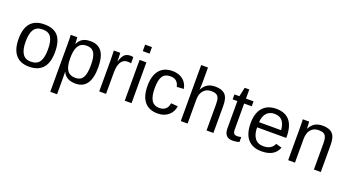

<svg xmlns="http://www.w3.org/2000/svg" viewBox="-61 -1426 4234 2334"><g transform="rotate(20 2056.0 -258.5)"><path d="M513 -265Q513 -126 452 -58Q391 10 275 10Q159 10 100 -60.5Q41 -131 41 -265Q41 -538 278 -538Q399 -538 456 -471.5Q513 -405 513 -265ZM421 -265Q421 -374 388.5 -423.5Q356 -473 279 -473Q202 -473 167.5 -422.5Q133 -372 133 -265Q133 -160 167 -107.5Q201 -55 274 -55Q353 -55 387 -106Q421 -157 421 -265Z M1070 -267Q1070 10 875 10Q753 10 711 -82H709Q711 -78 711 1V208H623V-420Q623 -502 620 -528H705Q705 -526 706 -514Q707 -502 708.5 -477.5Q710 -453 710 -443H712Q735 -492 773.5 -515Q812 -538 875 -538Q973 -538 1021.5 -472.5Q1070 -407 1070 -267ZM977 -265Q977 -375 947.5 -422.5Q918 -470 853 -470Q801 -470 771.5 -448Q742 -426 726.5 -379.5Q711 -333 711 -258Q711 -154 744 -104.5Q777 -55 852 -55Q917 -55 947 -103Q977 -151 977 -265Z M1181 0V-405Q1181 -461 1178 -528H1261Q1265 -438 1265 -420H1267Q1288 -488 1315.5 -513Q1343 -538 1392 -538Q1410 -538 1428 -533V-453Q1410 -458 1381 -458Q1326 -458 1297.5 -410.5Q1269 -363 1269 -275V0Z M1511 -641V-725H1599V-641ZM1511 0V-528H1599V0Z M1801 -267Q1801 -161 1834 -110.5Q1867 -60 1934 -60Q1981 -60 2012.5 -85Q2044 -110 2051 -163L2140 -157Q2130 -81 2075.5 -35.5Q2021 10 1937 10Q1826 10 1767.5 -60Q1709 -130 1709 -265Q1709 -398 1767.5 -468Q1826 -538 1936 -538Q2017 -538 2070.5 -496Q2124 -454 2137 -380L2047 -374Q2040 -417 2012 -443Q1984 -469 1933 -469Q1863 -469 1832 -422.5Q1801 -376 1801 -267Z M2321 -438Q2350 -490 2389.5 -514Q2429 -538 2490 -538Q2576 -538 2617 -495.5Q2658 -453 2658 -352V0H2569V-335Q2569 -391 2559 -418Q2549 -445 2525.5 -457.5Q2502 -470 2461 -470Q2399 -470 2361.5 -427Q2324 -384 2324 -312V0H2236V-725H2324V-536Q2324 -506 2322 -474.5Q2320 -443 2320 -438Z M2993 -4Q2950 8 2905 8Q2799 8 2799 -112V-464H2738V-528H2802L2828 -646H2887V-528H2985V-464H2887V-131Q2887 -93 2899.5 -77.5Q2912 -62 2943 -62Q2960 -62 2993 -69Z M3134 -246Q3134 -155 3171.5 -105.5Q3209 -56 3282 -56Q3339 -56 3373.5 -79Q3408 -102 3420 -137L3497 -115Q3450 10 3282 10Q3165 10 3103.5 -60Q3042 -130 3042 -268Q3042 -398 3103.5 -468Q3165 -538 3278 -538Q3511 -538 3511 -257V-246ZM3420 -313Q3413 -396 3378 -434.5Q3343 -473 3277 -473Q3213 -473 3175.5 -430.5Q3138 -388 3135 -313Z M3958 0V-335Q3958 -387 3948 -416Q3938 -445 3915.5 -457.5Q3893 -470 3850 -470Q3786 -470 3749.5 -426.5Q3713 -383 3713 -306V0H3625V-416Q3625 -508 3622 -528H3705Q3705 -526 3705.5 -515Q3706 -504 3707 -490.5Q3708 -477 3709 -438H3710Q3741 -493 3780.5 -515.5Q3820 -538 3879 -538Q3966 -538 4006.5 -495Q4047 -452 4047 -352V0Z"/></g></svg>

Font: TharLon
Style: Regular
Weight: 400
Designer: Sai Zin Di Di Zone
Foundry: Sai Zin Di Di Zone, Sun Tun
Version: Version 1.003 September 27 2012